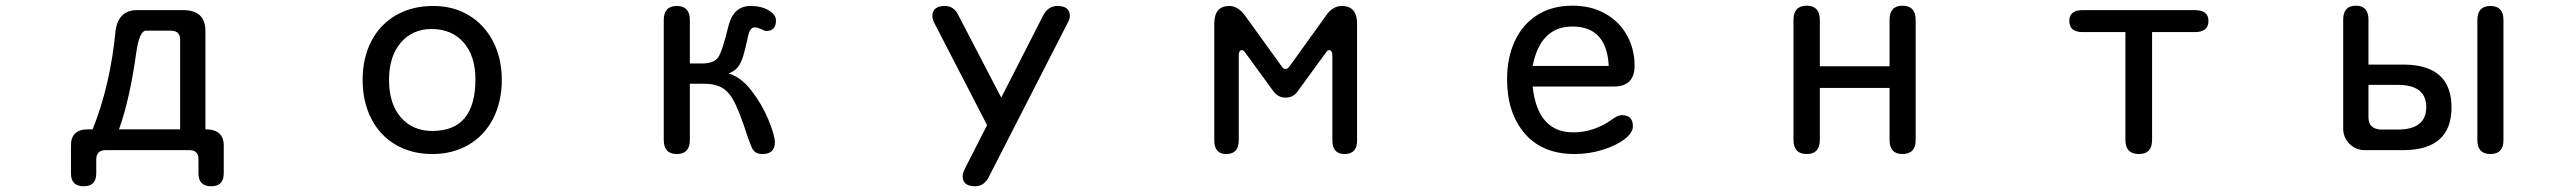

<svg xmlns="http://www.w3.org/2000/svg" viewBox="-20 -520 9040 675"><path d="M386.7 -416Q398.4 -484.4 461.9 -484.4H626Q702.1 -483.4 702.1 -411.1V-65.4Q768.6 -65.4 766.6 -4.9V89.8Q766.6 134.8 722.7 134.8Q677.7 134.8 677.7 89.8V39.1Q677.7 8.8 647.5 7.8H349.6Q319.3 8.8 318.4 39.1V89.8Q318.4 134.8 274.4 134.8Q229.5 134.8 229.5 89.8V-4.9Q227.5 -65.4 290 -65.4H305.7Q368.2 -220.7 386.7 -416ZM583 -412.1H492.2Q470.7 -410.2 460 -341.8Q437.5 -174.8 398.4 -65.4H613.3V-381.8Q612.3 -411.1 583 -412.1Z M1744.1 -239.3Q1744.1 -162.1 1713.4 -102.5Q1682.6 -43 1627 -10.7Q1571.3 21.5 1500 21.5Q1426.8 21.5 1371.1 -11.2Q1315.4 -43.9 1285.2 -103Q1254.9 -162.1 1254.9 -239.3Q1254.9 -316.4 1285.6 -375.5Q1316.4 -434.6 1372.6 -466.8Q1428.7 -499 1503.9 -499Q1574.2 -499 1628.9 -465.8Q1683.6 -432.6 1713.9 -373.5Q1744.1 -314.5 1744.1 -239.3ZM1347.7 -239.3Q1347.7 -155.3 1389.2 -107.4Q1430.7 -59.6 1500 -59.6Q1651.4 -59.6 1651.4 -241.2Q1651.4 -323.2 1609.9 -370.6Q1568.4 -418 1497.1 -418Q1429.7 -418 1388.7 -369.6Q1347.7 -321.3 1347.7 -239.3Z M2504.9 -318.4Q2519.5 -339.8 2541 -428.7Q2558.6 -499 2619.1 -499Q2656.2 -499 2682.1 -483.9Q2708 -468.8 2708 -448.2Q2708 -411.1 2673.8 -411.1Q2668 -411.1 2655.3 -418Q2641.6 -423.8 2633.8 -423.8Q2616.2 -423.8 2610.4 -394.5Q2599.6 -344.7 2592.3 -321.3Q2585 -297.9 2573.7 -283.7Q2562.5 -269.5 2541 -261.7Q2584 -250 2621.6 -201.7Q2659.2 -153.3 2681.6 -98.6Q2704.1 -43.9 2704.1 -19.5Q2704.1 21.5 2660.2 21.5Q2636.7 21.5 2627 5.9Q2621.1 0 2593.8 -83Q2565.4 -165 2543 -190.4Q2515.6 -225.6 2456.1 -225.6H2405.3V-28.3Q2405.3 21.5 2359.4 21.5Q2313.5 21.5 2313.5 -28.3V-449.2Q2313.5 -499 2359.4 -499Q2405.3 -499 2405.3 -449.2V-296.9H2450.2Q2489.3 -296.9 2504.9 -318.4Z M3257.8 -462.9Q3257.8 -499 3301.8 -499Q3334 -499 3349.6 -465.8L3500 -176.8L3646.5 -463.9Q3664.1 -499 3697.3 -499Q3741.2 -499 3741.2 -463.9Q3741.2 -452.1 3731.4 -435.5L3457 100.6Q3440.4 134.8 3408.2 134.8Q3364.3 134.8 3364.3 99.6Q3364.3 88.9 3373 71.3L3450.2 -80.1L3266.6 -435.5Q3257.8 -452.1 3257.8 -462.9Z M4499 -277.3Q4506.8 -277.3 4513.7 -287.1L4641.6 -464.8Q4665 -499 4697.3 -499Q4751 -499 4751 -436.5V-26.4Q4751 21.5 4707 21.5Q4664.1 21.5 4664.1 -26.4V-326.2Q4664.1 -334 4661.1 -338.9Q4658.2 -343.8 4653.3 -343.8Q4646.5 -343.8 4640.6 -334L4543 -200.2Q4527.3 -176.8 4500 -176.8Q4472.7 -176.8 4456.1 -200.2L4358.4 -334Q4352.5 -343.8 4345.7 -343.8Q4340.8 -343.8 4337.9 -338.9Q4335 -334 4335 -326.2V-26.4Q4335 21.5 4291 21.5Q4249 21.5 4249 -26.4V-436.5Q4249 -499 4301.8 -499Q4332 -499 4357.4 -464.8L4486.3 -286.1Q4492.2 -277.3 4499 -277.3Z M5510.7 -54.7Q5584 -54.7 5646.5 -99.6Q5668 -115.2 5681.6 -115.2Q5720.7 -115.2 5720.7 -76.2Q5720.7 -52.7 5690.9 -30.3Q5661.1 -7.8 5613.8 6.8Q5566.4 21.5 5515.6 21.5Q5402.3 21.5 5340.3 -50.8Q5278.3 -123 5278.3 -241.2Q5278.3 -316.4 5305.2 -375Q5332 -433.6 5383.8 -466.8Q5435.5 -500 5508.8 -500Q5574.2 -500 5624 -471.7Q5673.8 -443.4 5700.2 -395Q5726.6 -346.7 5726.6 -289.1Q5726.6 -215.8 5653.3 -215.8H5368.2Q5385.7 -54.7 5510.7 -54.7ZM5507.8 -426.8Q5395.5 -426.8 5368.2 -288.1H5635.7Q5628.9 -426.8 5507.8 -426.8Z M6623 -449.2Q6623 -500 6668 -500Q6714.8 -500 6714.8 -449.2V-28.3Q6714.8 21.5 6668 21.5Q6623 21.5 6623 -28.3V-210.9H6377.9V-28.3Q6377.9 21.5 6332 21.5Q6285.2 21.5 6285.2 -28.3V-449.2Q6285.2 -500 6332 -500Q6377.9 -500 6377.9 -449.2V-287.1H6623Z M7500 21.5Q7452.1 21.5 7452.1 -28.3V-407.2H7301.8Q7254.9 -407.2 7254.9 -446.3Q7254.9 -484.4 7301.8 -484.4H7696.3Q7744.1 -484.4 7744.1 -446.3Q7744.1 -407.2 7696.3 -407.2H7545.9V-28.3Q7545.9 21.5 7500 21.5Z M8598.6 -142.6Q8598.6 4.9 8434.6 7.8H8293.9Q8261.7 7.8 8239.7 -14.6Q8217.8 -37.1 8217.8 -67.4V-451.2Q8217.8 -500 8262.7 -500Q8306.6 -500 8306.6 -451.2V-293H8434.6Q8598.6 -290 8598.6 -142.6ZM8735.4 -499Q8781.2 -499 8781.2 -449.2V-27.3Q8781.2 21.5 8735.4 21.5Q8689.5 21.5 8689.5 -27.3V-449.2Q8689.5 -499 8735.4 -499ZM8350.6 -64.5H8409.2Q8509.8 -64.5 8509.8 -143.6Q8509.8 -221.7 8409.2 -221.7H8306.6V-106.4Q8307.6 -66.4 8350.6 -64.5Z"/></svg>

Font: FakePearl
Style: Regular
Weight: 400
Version: Version 1.2